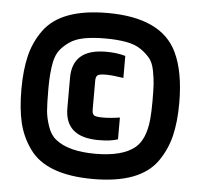

<svg xmlns="http://www.w3.org/2000/svg" viewBox="-50 -722 807 773"><g transform="rotate(5 354.0 -335.5)"><path d="M562 -258Q565 -288 565 -332.5Q565 -377 563.5 -401Q562 -425 556 -456Q550 -487 536.5 -504Q523 -521 500 -537.5Q477 -554 440.5 -561Q404 -568 354 -568Q304 -568 268 -561Q232 -554 209 -537.5Q186 -521 172.5 -503.5Q159 -486 152 -456Q143 -411 143 -348.5Q143 -286 145.5 -257Q148 -228 159.5 -194.5Q171 -161 193 -144Q245 -102 354 -102Q463 -102 514 -144Q554 -178 562 -258ZM362 -515Q406 -515 440 -505V-416Q396 -423 368.5 -423Q341 -423 334.5 -416.5Q328 -410 328 -395V-278Q328 -263 334.5 -256.5Q341 -250 371.5 -250Q402 -250 440 -256V-168Q412 -158 362 -158Q226 -158 226 -275V-398Q226 -515 362 -515ZM97 -575Q166 -671 354 -671Q573 -671 636 -538Q673 -460 673 -335Q673 -258 659 -201Q645 -144 611 -96Q542 0 354 0Q164 0 96 -96Q62 -143 48.5 -199.5Q35 -256 35 -334.5Q35 -413 49 -470.5Q63 -528 97 -575Z"/></g></svg>

Font: Khand
Style: Bold
Weight: 700
Designer: Devanagari: Sanchit Sawaria, Jyotish Sonowal; Latin: Satya Rajpurohit
Foundry: Indian Type Foundry
Version: Version 1.101;PS 1.0;hotconv 1.0.78;makeotf.lib2.5.61930; tt